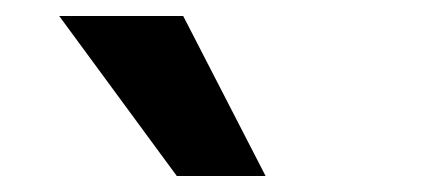

<svg xmlns="http://www.w3.org/2000/svg" viewBox="-20 -789 540 240"><path d="M201 -569 54 -769H209L312 -569Z"/></svg>

Font: Nunito Sans 6pt
Style: Bold
Weight: 700
Version: Version 3.101;gftools[0.9.27]